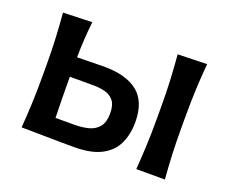

<svg xmlns="http://www.w3.org/2000/svg" viewBox="-89 -640 930 782"><g transform="rotate(20 376.0 -249.0)"><path d="M65.5 0Q69.5 -54.5 71.8 -105.2Q74 -156 74 -218V-268Q74 -337 71.2 -390Q68.5 -443 64 -497L189.5 -501Q185 -461 182.8 -423.2Q180.5 -385.5 180 -345.5Q207.5 -346 238.2 -346.5Q269 -347 296 -347.5Q393 -347.5 443.2 -307Q493.5 -266.5 493.5 -177.5Q493.5 -125 474.2 -84.2Q455 -43.5 411 -20.5Q367 2.5 293 2.5Q224.5 2.5 166.2 1.2Q108 0 65.5 0ZM182 -83.5H264.5Q298.5 -83.5 325.8 -91Q353 -98.5 369 -118.5Q385 -138.5 385 -177Q385 -214 369.5 -232Q354 -250 330.5 -255.5Q307 -261 283.5 -261H179.5Q180 -214 180.2 -171.5Q180.5 -129 182 -83.5ZM562.5 0Q566.5 -54.5 568.8 -105.2Q571 -156 571 -218V-268Q571 -337.5 568.2 -390.2Q565.5 -443 561 -497L687.5 -500.5Q682.5 -445.5 680 -392Q677.5 -338.5 677.5 -268V-218Q677.5 -156 679.8 -105.2Q682 -54.5 686.5 0Z"/></g></svg>

Font: Commissioner Flair Medium
Style: Regular
Weight: 500
Designer: Kostas Bartsokas
Foundry: Kostas Bartsokas
Version: Version 1.000; ttfautohint (v1.8.3)